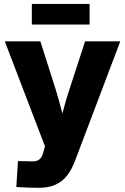

<svg xmlns="http://www.w3.org/2000/svg" viewBox="-20 -728 622 954"><path d="M61 201.2 69.3 72.3 129.9 73.7Q150.4 75.2 163.6 70.6Q176.8 65.9 184.6 54.2Q192.4 42.5 196.8 22.9L203.6 -0.5L3.9 -522.5H180.7L258.3 -278.3Q273.4 -228.5 286.4 -178Q299.3 -127.4 312.5 -75.2H267.6Q280.3 -127.4 293.7 -178.2Q307.1 -229 323.2 -278.3L402.8 -522.5H577.6L353.5 69.3Q336.4 115.2 312.3 145.5Q288.1 175.8 254.2 190.4Q220.2 205.1 172.9 205.1Q144.5 205.1 115.5 204.1Q86.4 203.1 61 201.2ZM425.3 -708.5V-606H138.2V-708.5Z"/></svg>

Font: Inter 28pt ExtraBold
Style: Regular
Weight: 800
Designer: Rasmus Andersson
Foundry: rsms
Version: Version 4.001;git-66647c0bb